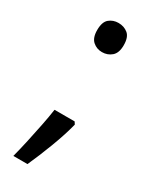

<svg xmlns="http://www.w3.org/2000/svg" viewBox="-179 -599 626 777"><g transform="rotate(30 134.0 -210.5)"><path d="M70 -482Q70 -520 88 -535Q106 -550 131 -550Q157 -550 175.5 -535Q194 -520 194 -482Q194 -446 175.5 -430Q157 -414 131 -414Q106 -414 88 -430Q70 -446 70 -482ZM183 -105Q170 -53 145.5 11.5Q121 76 97 129H31Q41 91 50.5 47.5Q60 4 68.5 -38.5Q77 -81 82 -116H176Z"/></g></svg>

Font: Noto Sans Symbols 2
Style: Regular
Weight: 400
Designer: Monotype Design Team
Foundry: Monotype Imaging Inc.
Version: Version 2.008; ttfautohint (v1.8.4.7-5d5b)